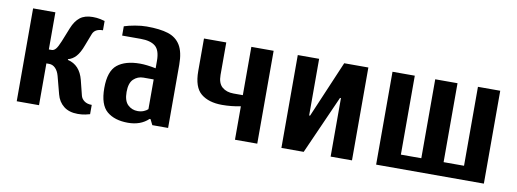

<svg xmlns="http://www.w3.org/2000/svg" viewBox="-48 -759 2741 1018"><g transform="rotate(10 1322.5 -250.0)"><path d="M280 -75 255 -170Q248 -196 233.5 -210.5Q219 -225 200 -225H185V0H65V-500H185V-300H200Q212 -300 222 -311.5Q232 -323 245 -355L275 -430Q291 -470 316.5 -490Q342 -510 385 -510Q407 -510 426 -506Q445 -502 450 -500V-450Q407 -450 395 -420L370 -355Q355 -314 336.5 -293.5Q318 -273 294 -267V-263Q360 -248 380 -170L400 -90Q404 -73 419.5 -61.5Q435 -50 460 -50V0Q455 2 436 6Q417 10 395 10Q348 10 319 -13Q290 -36 280 -75Z M510 -150Q510 -241 553 -275.5Q596 -310 675 -310Q710 -310 760 -300V-340Q760 -397 734 -418.5Q708 -440 655 -440H555V-490Q579 -498 613 -504Q647 -510 675 -510Q747 -510 791 -496Q835 -482 857.5 -445Q880 -408 880 -340V0H795L780 -30H775Q733 10 665 10Q593 10 551.5 -25Q510 -60 510 -150ZM760 -80V-240H705Q674 -240 652 -219Q630 -198 630 -150Q630 -102 652 -81Q674 -60 705 -60Q723 -60 737.5 -66Q752 -72 760 -80Z M1240 -180Q1190 -170 1140 -170Q1068 -170 1026.5 -204Q985 -238 985 -325V-500H1105V-325Q1105 -280 1128.5 -260Q1152 -240 1190 -240H1240V-500H1360V0H1240Z M1490 0V-500H1605V-195H1610L1740 -500H1870V0H1755V-315H1750L1610 0Z M2000 0V-500H2120V-75H2230V-500H2350V-75H2460V-500H2580V0Z"/></g></svg>

Font: Cuprum
Style: Bold
Weight: 700
Designer: Jovanny Lemonad
Foundry: Jovanny Lemonad
Version: Version 2.000